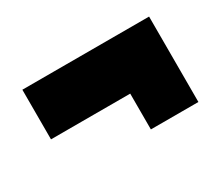

<svg xmlns="http://www.w3.org/2000/svg" viewBox="-66 -599 663 576"><g transform="rotate(-30 265.5 -311.0)"><path d="M45.9 -459.5H484.9V-163.6H320.3V-287.6H45.9Z"/></g></svg>

Font: Rammetto One
Style: Regular
Weight: 400
Designer: Vernon Adams
Foundry: Vernon Adams
Version: Version 1.100; ttfautohint (v1.8.4.7-5d5b)